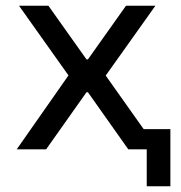

<svg xmlns="http://www.w3.org/2000/svg" viewBox="-20 -518 628 666"><path d="M489 128V0H454V-70H571V128ZM38 0 234 -280 237 -229 46 -498H148L280 -312H285L417 -498H519L329 -231L331 -278L528 0H425L285 -198H280L140 0Z"/></svg>

Font: Nunito Sans 6pt
Style: Regular
Weight: 400
Version: Version 3.101;gftools[0.9.27]